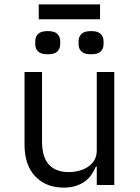

<svg xmlns="http://www.w3.org/2000/svg" viewBox="-20 -845 640 877"><path d="M157 -825H437V-757H157ZM198 -597Q167 -597 154 -610Q141 -623 141 -643V-657Q141 -677 154 -690Q167 -703 198 -703Q229 -703 242 -690Q255 -677 255 -657V-643Q255 -623 242 -610Q229 -597 198 -597ZM396 -597Q365 -597 352 -610Q339 -623 339 -643V-657Q339 -677 352 -690Q365 -703 396 -703Q427 -703 440 -690Q453 -677 453 -657V-643Q453 -623 440 -610Q427 -597 396 -597ZM422 -84H418Q410 -65 398 -47.5Q386 -30 368.5 -17Q351 -4 327 4Q303 12 271 12Q190 12 141 -39.5Q92 -91 92 -185V-516H172V-199Q172 -128 203 -93.5Q234 -59 294 -59Q318 -59 341 -65Q364 -71 382 -83Q400 -95 411 -113.5Q422 -132 422 -158V-516H502V0H422Z"/></svg>

Font: PlemolJP35 Console
Style: Regular
Weight: 400
Version: v2.0.3; ttfautohint (v1.8.4.7-5d5b-dirty) -l 6 -r 45 -G 200 